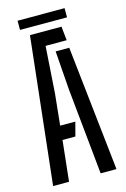

<svg xmlns="http://www.w3.org/2000/svg" viewBox="-133 -951 664 1012"><g transform="rotate(-15 199.0 -445.0)"><path d="M25.9 0 113.9 -800H285.9L293.9 -724H178.8L161.7 -468.9L144.2 -297.8H226.8L206.9 -221.8H136.6L112.8 0ZM285.2 0 238.1 -470.1 222.4 -682.2H296.7L371.6 0ZM70.4 -890.1H326.9V-840H70.4Z"/></g></svg>

Font: Big Shoulders Stencil Text SC Thin
Style: Regular
Weight: 100
Designer: Patric King
Foundry: XO Type Co
Version: Version 2.001